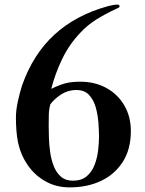

<svg xmlns="http://www.w3.org/2000/svg" viewBox="-20 -806 630 832"><path d="M409 -214Q409 -240 406.5 -274Q404 -308 395 -340.5Q386 -373 366 -394.5Q346 -416 310 -416Q276 -416 247 -398Q218 -380 198 -354Q192 -332 191.5 -308Q191 -284 191 -261Q191 -239 192 -208.5Q193 -178 197.5 -146Q202 -114 213 -86Q224 -58 244 -40.5Q264 -23 296 -23Q333 -23 355.5 -42Q378 -61 389.5 -90.5Q401 -120 405 -153Q409 -186 409 -214ZM547 -238Q547 -159 512 -104.5Q477 -50 417.5 -22Q358 6 282 6Q224 6 177.5 -20Q131 -46 100.5 -90Q70 -134 58 -189Q53 -215 51 -242Q49 -269 49 -296Q49 -329 57.5 -367.5Q66 -406 76 -437Q124 -572 216.5 -656.5Q309 -741 447 -779Q458 -782 468.5 -784Q479 -786 490 -786Q498 -786 498 -778Q498 -774 490.5 -771Q483 -768 480 -766Q437 -746 397.5 -721.5Q358 -697 326 -662Q279 -612 249 -549.5Q219 -487 202 -421Q237 -438 263.5 -445Q290 -452 328 -452Q391 -452 440.5 -425Q490 -398 518.5 -349.5Q547 -301 547 -238Z"/></svg>

Font: Kaisei Opti
Style: Bold
Weight: 700
Designer: Font-Kai, 金井和夫
Foundry: KAZUO KANAI
Version: Version 5.003